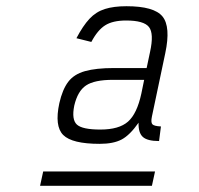

<svg xmlns="http://www.w3.org/2000/svg" viewBox="-20 -834 640 618"><path d="M301 -371Q212 -371 183.5 -399.5Q155 -428 171 -502Q181 -546 199.5 -570.5Q218 -595 253.5 -605Q289 -615 347 -615H452L463 -667Q476 -726 459.5 -747Q443 -768 386 -768Q343 -768 318.5 -752.5Q294 -737 274 -699L226 -711Q247 -751 268 -773.5Q289 -796 317.5 -805Q346 -814 387 -814Q476 -814 503 -781Q530 -748 512 -663L469 -459Q465 -440 470.5 -434Q476 -428 498 -427L492 -380Q454 -380 439.5 -393.5Q425 -407 426 -439Q398 -399 371.5 -385Q345 -371 301 -371ZM303 -417Q363 -417 392 -442.5Q421 -468 435 -533L444 -577H343Q284 -577 257 -559Q230 -541 219 -494Q210 -449 227.5 -433Q245 -417 303 -417ZM109 -236 119 -282H479L469 -236Z"/></svg>

Font: Victor Mono Thin Thin
Style: Italic
Weight: 250
Italic angle: -12°
Monospace: yes
Version: Version 1.561;gftools[0.9.30]